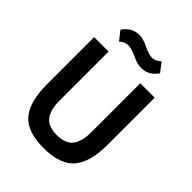

<svg xmlns="http://www.w3.org/2000/svg" viewBox="-252 -1044 1194 1194"><g transform="rotate(45 344.5 -447.5)"><path d="M418.9 -769Q403.8 -769 388.7 -772.7Q373.5 -776.4 365.5 -779.8Q357.4 -783.2 340.8 -791Q291 -813 266.1 -813Q249.5 -813 236.6 -807.4Q223.6 -801.8 207 -788.1L161.1 -846.2Q201.7 -907.2 269 -907.2Q284.2 -907.2 299.6 -903.3Q314.9 -899.4 322.3 -896.2Q329.6 -893.1 347.2 -884.8Q395.5 -861.8 421.9 -861.8Q438 -861.8 450.9 -867.9Q463.9 -874 481 -888.2L526.9 -829.1Q487.3 -769 418.9 -769ZM342.8 12.2Q199.2 12.2 138.7 -58.6Q78.1 -129.4 78.1 -286.1V-698.2H205.1V-269Q205.1 -184.6 237.5 -143.8Q270 -103 344.2 -103Q418.9 -103 451.4 -143.8Q483.9 -184.6 483.9 -269V-698.2H610.8V-286.1Q610.8 -129.9 549.1 -58.8Q487.3 12.2 342.8 12.2Z"/></g></svg>

Font: Anuphan SemiBold
Style: Bold
Weight: 600
Designer: Mike Abbink, Paul van der Laan, Pieter van Rosmalen, Mint Tantisuwanna
Foundry: Bold Monday; Cadson Demak
Version: Version 3.002;hotconv 1.0.109;makeotfexe 2.5.65596